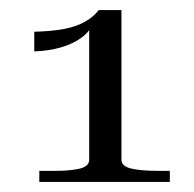

<svg xmlns="http://www.w3.org/2000/svg" viewBox="-20 -730 385 381"><path d="M221 -413Q221 -400 240.5 -395.5Q260 -391 292 -391H317V-369H58V-391H91Q120 -391 138.5 -395.5Q157 -400 157 -413V-679L166 -686Q159 -668 142 -655.5Q125 -643 101 -636Q77 -629 48 -628V-667Q83 -668 107 -672.5Q131 -677 148 -686.5Q165 -696 176 -710H221Z"/></svg>

Font: Roboto Serif 120pt Expanded Light
Style: Regular
Weight: 300
Width: 7
Designer: Greg Gazdowicz
Foundry: Commercial Type
Version: Version 1.008